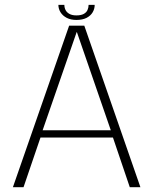

<svg xmlns="http://www.w3.org/2000/svg" viewBox="-20 -784 644 804"><path d="M34 0H78.5L149.5 -208H453L523.5 0H568L333 -676.5H269.5ZM158.5 -238.5 301 -649.5H302L444 -238.5ZM300 -700.5Q325.5 -700.5 342.5 -709.2Q359.5 -718 368 -732.5Q376.5 -747 376.5 -763.5H351Q351 -752.5 346.5 -742.2Q342 -732 330.8 -725.8Q319.5 -719.5 300 -719.5Q282 -719.5 270.8 -725.8Q259.5 -732 254.5 -742Q249.5 -752 249.5 -763.5H224.5Q224.5 -747 233.5 -732.5Q242.5 -718 259.5 -709.2Q276.5 -700.5 300 -700.5Z"/></svg>

Font: Anybody UltraCondensed Thin ExtraLight
Style: Regular
Weight: 250
Version: Version 1.111